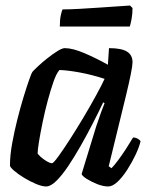

<svg xmlns="http://www.w3.org/2000/svg" viewBox="-20 -674 545 694"><path d="M147 0Q132 0 110.5 -9Q89 -18 67.5 -31Q46 -44 31.5 -56.5Q17 -69 16 -75Q16 -112 24 -156Q32 -200 43 -243.5Q54 -287 65.5 -324.5Q77 -362 85.5 -386Q94 -410 97 -414Q103 -421 118 -435Q133 -449 152 -464Q171 -479 188 -489.5Q205 -500 214 -500Q243 -500 286 -481.5Q329 -463 370 -440L374 -500Q419 -500 439 -487.5Q459 -475 459 -449Q459 -426 435 -327Q411 -228 373 -73L383 -66Q393 -76 407.5 -95.5Q422 -115 436.5 -137.5Q451 -160 461 -177Q470 -177 478 -172.5Q486 -168 488 -163Q483 -142 470 -114.5Q457 -87 440 -60.5Q423 -34 405 -17Q387 0 371 0Q353 0 331.5 -8.5Q310 -17 293.5 -27.5Q277 -38 275 -45L328 -218Q337 -245 345.5 -268.5Q354 -292 358 -301L353 -304Q337 -270 316 -229Q295 -188 272 -147.5Q249 -107 226.5 -73.5Q204 -40 183.5 -20Q163 0 147 0ZM168 -84Q173 -84 190.5 -108Q208 -132 232.5 -170Q257 -208 282 -250Q307 -292 327.5 -329.5Q348 -367 358 -389Q312 -404 268.5 -412Q225 -420 195 -421Q184 -409 173.5 -379Q163 -349 152.5 -310Q142 -271 134 -232Q126 -193 121 -162.5Q116 -132 116 -119Q125 -107 142 -95.5Q159 -84 168 -84ZM196.2 -578Q196.2 -603 199.8 -619Q203.4 -635 206.1 -640Q232.2 -640 267.3 -642Q302.4 -644 338.9 -646.5Q375.3 -649 405 -651Q434.7 -653 450 -654L459 -645Q459 -623 455.4 -604.5Q451.8 -586 449.1 -578Z"/></svg>

Font: Texturina 72pt 72pt SemiBold
Style: Italic
Weight: 600
Italic angle: -11°
Designer: Guillermo Torres Carreño
Foundry: Omnibus-Type
Version: Version 1.002; ttfautohint (v1.8.3)